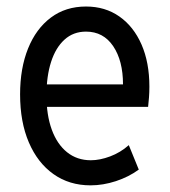

<svg xmlns="http://www.w3.org/2000/svg" viewBox="-20 -555 515 583"><path d="M254.9 7.8Q190.4 7.8 142.3 -26.4Q94.2 -60.5 67.6 -122.6Q41 -184.6 41 -268.6Q41 -347.7 65.2 -407.7Q89.4 -467.8 134.3 -501.5Q179.2 -535.2 241.2 -535.2Q299.3 -535.2 342.5 -504.9Q385.7 -474.6 409.7 -419.9Q433.6 -365.2 433.6 -292Q433.6 -274.4 432.4 -259Q431.2 -243.7 429.7 -230.5H103.5V-298.8H353.5Q353.5 -370.6 323.7 -414.8Q293.9 -459 241.2 -459Q202.6 -459 175.8 -434.6Q148.9 -410.2 135 -366.7Q121.1 -323.2 121.1 -265.6Q121.1 -205.6 137.2 -161.4Q153.3 -117.2 183.6 -92.8Q213.9 -68.4 255.9 -68.4Q283.2 -68.4 314.5 -80.1Q345.7 -91.8 371.1 -114.3L401.4 -40Q370.6 -17.6 331.8 -4.9Q293 7.8 254.9 7.8Z"/></svg>

Font: Reddit Sans Condensed
Style: Regular
Weight: 400
Designer: Stephen Hutchings
Foundry: Reddit
Version: Version 1.014